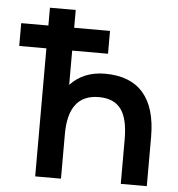

<svg xmlns="http://www.w3.org/2000/svg" viewBox="-53 -789 776 838"><g transform="rotate(5 335.5 -369.5)"><path d="M132 -661V-739H245V-661H402V-561H245V-411Q303 -473 397 -473Q508 -473 564.5 -408Q621 -343 621 -215V0H507V-195Q507 -286 476 -327.5Q445 -369 379 -369Q245 -369 245 -195V0H132V-561H13V-661Z"/></g></svg>

Font: Involve SemiBold
Style: Regular
Weight: 600
Designer: Stefan Peev
Foundry: Context Ltd.
Version: Version 1.001